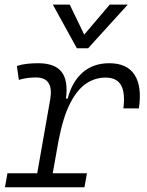

<svg xmlns="http://www.w3.org/2000/svg" viewBox="-20 -796 626 816"><path d="M1 0 11.7 -59.6H138.2L193.4 -373.5Q209.5 -466.8 132.8 -466.8Q114.3 -466.8 96.2 -464.4Q78.1 -461.9 60.1 -456.5L51.8 -515.6Q72.8 -522.5 95.5 -524.9Q118.2 -527.3 142.1 -527.3Q212.9 -527.3 241.7 -490.5Q270.5 -453.6 260.3 -377H267.6Q286.1 -448.7 331.3 -488Q376.5 -527.3 444.3 -527.3Q520 -527.3 552 -478Q584 -428.7 570.3 -335.4H504.4Q512.7 -401.9 494.4 -434.1Q476.1 -466.3 428.2 -466.3Q384.3 -466.3 345.9 -440.7Q307.6 -415 277.6 -356Q247.6 -296.9 228.5 -196.3L204.1 -59.6H349.6L338.9 0ZM306.6 -590.8 204.6 -776.4H276.4L337.9 -648.9L446.3 -776.4H522.9L354.5 -590.8Z"/></svg>

Font: Cascadia Code Light
Style: Italic
Weight: 300
Italic angle: -10°
Monospace: yes
Designer: Aaron Bell
Foundry: Saja Typeworks
Version: Version 2404.023; ttfautohint (v1.8.4)